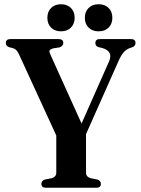

<svg xmlns="http://www.w3.org/2000/svg" viewBox="-20 -884 662 904"><path d="M455 -18.5Q455 0 433.5 0H196Q175 0 175 -18.5Q175 -32.5 190.5 -38.5L223.5 -45Q245 -51.5 245 -71V-246L69.5 -628Q62 -643 55.8 -649Q49.5 -655 40 -657.5L22.5 -662Q7.5 -667.5 7.5 -681.5Q7.5 -700 29 -700H255.5Q278 -700 278 -682Q278 -667.5 260.5 -661L231.5 -656.5Q215.5 -652 213.2 -646Q211 -640 218 -625.5L364 -302.5L493.5 -595Q514 -642 463 -657.5L442.5 -662.5Q429 -667.5 429 -681.5Q429 -700 450 -700H597Q618 -700 618 -681.5Q618 -668 604 -662L595 -659Q575 -652.5 562 -637.5Q549 -622.5 535.5 -591L385 -252.5V-71Q385 -51.5 406.5 -45L439 -38.5Q455 -32.5 455 -18.5ZM267.5 -736.5Q238 -736.5 220.5 -754Q203 -771.5 203 -800Q203 -829 220.5 -846.5Q238 -864 267.5 -864Q296.5 -864 314 -846.5Q331.5 -829 331.5 -800Q331.5 -772 314 -754.2Q296.5 -736.5 267.5 -736.5ZM444 -736.5Q415 -736.5 397.2 -754Q379.5 -771.5 379.5 -800Q379.5 -829 397.2 -846.5Q415 -864 444 -864Q474 -864 491.5 -846.5Q509 -829 509 -800Q509 -772 491.5 -754.2Q474 -736.5 444 -736.5Z"/></svg>

Font: Fraunces 144pt Soft SemiBold
Style: Regular
Weight: 600
Version: Version 1.000;[b76b70a41]